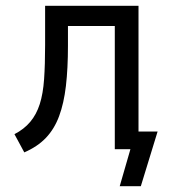

<svg xmlns="http://www.w3.org/2000/svg" viewBox="-20 -516 610 664"><path d="M394 128 431 0H380V-61H525L467 128ZM64 11 30 -52Q63 -69 84.5 -94.5Q106 -120 117.5 -156Q129 -192 132.5 -242.5Q136 -293 136 -360V-496H459V0H377V-426H215V-358Q215 -279 208 -219Q201 -159 184.5 -114.5Q168 -70 139 -39.5Q110 -9 64 11Z"/></svg>

Font: Nunito Sans 7pt Condensed
Style: Regular
Weight: 400
Width: 3
Designer: Vernon Adams
Foundry: Vernon Adams
Version: Version 3.101;gftools[0.9.27]